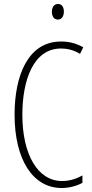

<svg xmlns="http://www.w3.org/2000/svg" viewBox="-20 -932 461 962"><path d="M271 -912C249 -912 240 -894 240 -873C240 -851 250 -834 270 -834C289 -834 300 -850 300 -874C300 -894 292 -912 271 -912ZM286 -689C315 -689 349 -682 381 -662L397 -695C362 -715 326 -724 286 -724C119 -724 53 -551 53 -358C53 -130 146 10 289 10C328 10 366 -1 393 -16V-53C370 -40 335 -25 291 -25C169 -25 92 -158 92 -357C92 -526 145 -689 286 -689Z"/></svg>

Font: Noto Sans Telugu ExtraCondensed ExtraLight
Style: Regular
Weight: 200
Width: 2
Designer: Jelle Bosma - Monotype Design Team
Foundry: Monotype Imaging Inc.
Version: Version 2.005